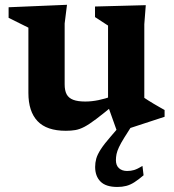

<svg xmlns="http://www.w3.org/2000/svg" viewBox="-20 -520 709 781"><path d="M243 -177Q243 -151.5 251.2 -136.2Q259.5 -121 278 -114Q296.5 -107 327 -107Q353 -107 381 -112.8Q409 -118.5 433 -128L444 -94Q400 -57.5 371.5 -36Q343 -14.5 323.5 -4.2Q304 6 286.8 9Q269.5 12 248 12Q170 12 132.8 -27.2Q95.5 -66.5 95.5 -142V-407.5L15 -447.5V-490.5L252.5 -500.5L243 -424.5ZM455 11.5 419.5 -88V-416L366.5 -450.5V-493.5L573 -499L567 -421.5V-122Q572 -118.5 582.2 -112Q592.5 -105.5 605 -98Q617.5 -90.5 629.5 -83.8Q641.5 -77 649.5 -72.5V-45L477 11.5ZM485.5 40Q471.5 62.5 464 78.5Q456.5 94.5 454 106.8Q451.5 119 451.5 131.5Q451.5 153 464 164.2Q476.5 175.5 497 175.5Q512.5 175.5 525.8 171.5Q539 167.5 559.5 155L564 193Q543.5 210.5 526.8 221.2Q510 232 493.5 236.2Q477 240.5 457.5 240.5Q410.5 240.5 388.8 218.5Q367 196.5 367 159Q367 142 371.5 125.5Q376 109 390 87.2Q404 65.5 431.5 34L487.5 -31H530.5Z"/></svg>

Font: Newsreader 9pt SemiBold
Style: Regular
Weight: 600
Designer: Hugues Gentile
Foundry: Production Type
Version: Version 1.003